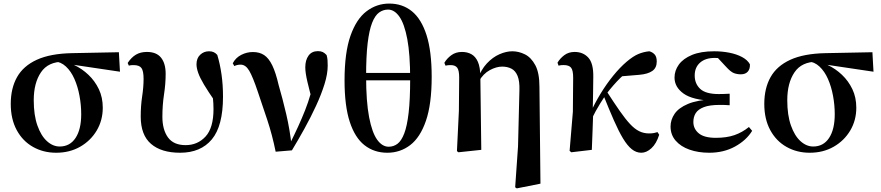

<svg xmlns="http://www.w3.org/2000/svg" viewBox="-20 -839 4933 1075"><path d="M294.5 16.2Q222.9 16.2 165.1 -16.3Q107.3 -48.7 73.8 -110.2Q40.2 -171.8 40.2 -257.1Q40.2 -344.6 75.4 -407.2Q110.5 -469.7 186 -504.3Q261.4 -538.9 382.5 -541.4L645.6 -546.6L651.7 -437.5L363.8 -480.3L336.9 -493.5Q249.8 -494 209.4 -434.2Q168.9 -374.4 168.9 -277.8Q168.9 -194.4 189.4 -136.5Q209.8 -78.6 243 -48.6Q276.1 -18.7 314.2 -18.7Q371.3 -18.7 403 -66.6Q434.7 -114.5 434.7 -199.6Q434.7 -251.2 425.1 -302.6Q415.6 -354.1 396.8 -396.8Q378 -439.5 349.4 -466.3Q320.8 -493.2 283.2 -495.5L304.9 -504.5Q350.2 -496.4 394.6 -475.4Q439 -454.4 475.1 -420.2Q511.3 -385.9 533.4 -339.8Q555.4 -293.6 555.4 -235.7Q555.4 -165.4 521.5 -108.2Q487.5 -51.1 428.8 -17.5Q370.1 16.2 294.5 16.2Z M988.5 16.2Q883 16.2 825.5 -33.5Q767.9 -83.1 767.9 -186.6Q767.9 -246.7 775.9 -299.3Q783.9 -351.9 783.9 -397.3Q783.9 -441.7 772 -458.1Q760.1 -474.5 727.7 -474.5Q720.4 -474.5 713.9 -474Q707.3 -473.5 701.3 -471.5L694.8 -486.5Q715.7 -518.1 741.3 -533.1Q766.8 -548.2 802.5 -548.2Q856 -548.2 881.7 -516.1Q907.5 -484 907.5 -425.8Q907.5 -369.7 898.3 -310Q889.2 -250.4 889.2 -185.4Q889.2 -112.8 920.5 -69.6Q951.9 -26.4 1019.1 -26.4Q1086.5 -26.4 1131 -74.7Q1175.4 -123.1 1175.4 -228.2Q1175.4 -259.1 1171.8 -294.4Q1168.2 -329.7 1162.4 -362.1L1181.8 -361.2L1183.9 -270.9Q1144.9 -327.3 1122 -365.7Q1099.1 -404.1 1089.7 -431.2Q1080.2 -458.2 1080.2 -479.1Q1080.2 -512.9 1100.8 -532.4Q1121.4 -551.9 1150.3 -551.9Q1166.1 -551.9 1177 -546.7Q1188 -541.5 1196.6 -531.4Q1212.1 -480.2 1220.3 -421.8Q1228.6 -363.4 1228.6 -297.8Q1228.6 -133.7 1166.1 -58.7Q1103.7 16.2 988.5 16.2Z M1523.4 10.4Q1504 -85.1 1476.4 -167.9Q1448.8 -250.6 1423.4 -325.6Q1395.6 -408.5 1375.5 -442.8Q1355.4 -477.1 1327.3 -477.1Q1307.9 -477.1 1291.9 -469.1L1283.2 -484.7Q1299.4 -515.8 1330.5 -531.7Q1361.5 -547.7 1395.9 -547.7Q1433.3 -547.7 1459 -530.5Q1484.8 -513.4 1504.4 -473.1Q1524 -432.7 1540.2 -362.4Q1561.9 -288.2 1582.6 -200Q1603.3 -111.8 1613.2 -18.2H1595.1L1602.6 -33.3Q1628.1 -84.4 1649.3 -130.6Q1670.4 -176.8 1688.1 -221.5Q1705.8 -266.3 1719.4 -313.9Q1733 -361.6 1743.6 -415.3L1733.2 -256.3Q1713.1 -330.2 1701.2 -380.8Q1689.3 -431.4 1689.3 -462Q1689.3 -502.5 1707.5 -527.6Q1725.6 -552.7 1760 -552.7Q1776.5 -552.7 1787.3 -547.5Q1798 -542.3 1808.6 -530.7Q1812.8 -516.3 1813.8 -503Q1814.8 -489.8 1814.8 -471.2Q1814.8 -425.1 1796.8 -367.5Q1778.9 -310 1749.5 -246.5Q1720.2 -183 1684.8 -119Q1649.5 -55.1 1614.4 2.8Z M2148.8 16.2Q2075.1 16.2 2021.3 -25.7Q1967.4 -67.6 1938.2 -157.1Q1909.1 -246.6 1909.1 -389.2Q1909.1 -543.8 1942.2 -638.4Q1975.4 -732.9 2032.3 -775.9Q2089.2 -819 2159.4 -819Q2233.4 -819 2286.5 -775.7Q2339.6 -732.3 2368.3 -642Q2397 -551.6 2397 -408.7Q2397 -256.5 2364.9 -163Q2332.9 -69.6 2276.8 -26.7Q2220.7 16.2 2148.8 16.2ZM2156.2 -17.5Q2183.7 -17.5 2205.6 -34Q2227.5 -50.5 2243.4 -91.9Q2259.3 -133.4 2267.9 -207.5Q2276.5 -281.7 2276.5 -396.8Q2276.5 -534.9 2260.4 -620.3Q2244.2 -705.8 2216.3 -745.6Q2188.3 -785.3 2152.8 -785.3Q2125.4 -785.3 2102.6 -769Q2079.8 -752.7 2063.5 -711.4Q2047.3 -670.2 2038.5 -597.7Q2029.8 -525.2 2029.8 -412.2Q2029.8 -269.8 2046.6 -183Q2063.3 -96.2 2091.7 -56.8Q2120 -17.5 2156.2 -17.5ZM1954.6 -389.2V-430.7H2355.2V-389.2Z M2538.4 7.1 2549.3 -218.7 2550.9 -404.9Q2550.9 -445.6 2539.7 -460.1Q2528.6 -474.5 2503.5 -474.5Q2496.2 -474.5 2489.3 -474Q2482.4 -473.5 2474.2 -471.5L2467.9 -487.3Q2482 -511.7 2506.9 -529.9Q2531.8 -548.2 2566.5 -548.2Q2597 -548.2 2619.9 -535.2Q2642.7 -522.3 2655.7 -492.8Q2668.7 -463.3 2669.5 -411.7V-407.7L2674.7 0L2546.7 13.6ZM2864.4 209.7 2880.4 -18.9 2888.2 -332.9Q2889.9 -384.8 2877.9 -413.9Q2866 -442.9 2843.5 -454.5Q2821 -466.1 2791.6 -466.1Q2759 -466.1 2722.5 -446.4Q2685.9 -426.7 2661.6 -384.4L2650.8 -393.2H2653.6Q2672.9 -448.5 2705.7 -483.7Q2738.6 -518.8 2776.6 -535.4Q2814.7 -551.9 2848.6 -551.9Q2884.4 -551.9 2919.2 -534.6Q2954 -517.2 2977.2 -474Q3000.3 -430.9 3000.3 -352.9L3006 189.3L2873.4 215.7Z M3178.5 13.6 3169.2 5.6 3187.5 -213.7 3189.1 -402.7Q3189.3 -445.6 3177.3 -460.2Q3165.3 -474.7 3135.9 -474.7Q3128.3 -474.7 3121.4 -474.1Q3114.5 -473.5 3107.2 -471.5L3101.4 -488Q3115.8 -512.4 3139.8 -530.3Q3163.9 -548.2 3197.3 -548.2Q3244.8 -548.2 3273.8 -516.5Q3302.8 -484.9 3301.8 -409.8Q3301.8 -363.8 3300.6 -315.3Q3299.3 -266.7 3298.7 -218.7L3301.5 -214.9Q3299.7 -159.6 3297.7 -107Q3295.6 -54.3 3293.6 0ZM3286.1 -159.8 3269.9 -180.8H3275L3283.9 -203.3Q3309.3 -260 3342.4 -314.3Q3375.5 -368.7 3413.3 -415.1Q3451 -461.5 3488.2 -493.2Q3525.1 -524.4 3554 -536.5Q3583 -548.7 3615.2 -551.9Q3632.8 -547.5 3644.9 -534.6Q3657.1 -521.8 3657.1 -494.6Q3657.1 -459 3632.2 -441.7Q3607.3 -424.4 3560.2 -420.2L3447.8 -410.8L3532.3 -471.6Q3493.3 -441.7 3453.9 -403.1Q3414.5 -364.5 3373.7 -311.3L3369.1 -304.3Q3353.8 -281.2 3341 -260.6Q3328.1 -240 3315.2 -216.5Q3302.3 -193 3286.1 -159.8ZM3570.5 16.2Q3542.1 16.2 3517.2 -3.7Q3492.4 -23.7 3468.1 -64Q3443.9 -104.3 3417.1 -165.2Q3390.3 -226.2 3357.7 -307.8L3376.7 -327.6Q3418.7 -262.6 3450.1 -217.6Q3481.5 -172.6 3507.5 -144.7Q3533.5 -116.8 3558.9 -104.4Q3584.3 -91.9 3614.3 -91.9Q3630.5 -91.9 3642.2 -94.3Q3653.8 -96.7 3661.4 -99.3L3670.8 -84.4Q3654.9 -34.2 3627.2 -9Q3599.6 16.2 3570.5 16.2Z M3950.9 16.2Q3889.5 16.2 3840.4 -1.2Q3791.4 -18.5 3762.9 -51.5Q3734.4 -84.5 3734.4 -130.8Q3734.4 -168.4 3757 -201.7Q3779.6 -235 3831.8 -257.1Q3884 -279.1 3972.4 -283.1V-274.3Q3857.6 -278.8 3807.1 -315.2Q3756.6 -351.5 3756.6 -404.7Q3756.6 -443.9 3780.9 -477.5Q3805.2 -511 3854.6 -531.5Q3904.1 -551.9 3979 -551.9Q4023 -551.9 4063.7 -543.9Q4104.5 -535.8 4134.9 -519.6Q4165.3 -503.3 4178.7 -479.2Q4180.2 -452.9 4166.8 -437.9Q4153.4 -422.9 4128.1 -422.9Q4106.6 -422.9 4088.6 -429.9Q4070.7 -436.8 4044.2 -466.1L3981.2 -533.9L4042.5 -534.8L4064.7 -509.1Q4037.5 -511.9 4018.4 -513.3Q3999.2 -514.7 3981.4 -514.7Q3929.6 -514.7 3899.6 -488.3Q3869.6 -461.8 3869.6 -416.3Q3869.6 -370.3 3900.5 -341.3Q3931.5 -312.4 4004.1 -312.4Q4018.8 -312.4 4032.7 -312.9Q4046.7 -313.4 4065.4 -314.4V-249.8Q4042.3 -251.6 4030.5 -251.6Q4018.7 -251.6 4009.3 -251.6Q3952.7 -251.6 3920.6 -239.1Q3888.6 -226.7 3875.3 -205.6Q3862.1 -184.5 3862.1 -156.2Q3862.1 -117.7 3892.4 -92.5Q3922.7 -67.3 3988.1 -67.3Q4048.3 -67.3 4092 -82.4Q4135.6 -97.5 4173.2 -127.9L4191.3 -106.5Q4158.7 -53.4 4095.5 -18.6Q4032.3 16.2 3950.9 16.2Z M4513.5 16.2Q4441.9 16.2 4384.1 -16.3Q4326.3 -48.7 4292.8 -110.2Q4259.2 -171.8 4259.2 -257.1Q4259.2 -344.6 4294.4 -407.2Q4329.5 -469.7 4405 -504.3Q4480.4 -538.9 4601.5 -541.4L4864.6 -546.6L4870.7 -437.5L4582.8 -480.3L4555.9 -493.5Q4468.8 -494 4428.4 -434.2Q4387.9 -374.4 4387.9 -277.8Q4387.9 -194.4 4408.4 -136.5Q4428.8 -78.6 4462 -48.6Q4495.1 -18.7 4533.2 -18.7Q4590.3 -18.7 4622 -66.6Q4653.7 -114.5 4653.7 -199.6Q4653.7 -251.2 4644.1 -302.6Q4634.6 -354.1 4615.8 -396.8Q4597 -439.5 4568.4 -466.3Q4539.8 -493.2 4502.2 -495.5L4523.9 -504.5Q4569.2 -496.4 4613.6 -475.4Q4658 -454.4 4694.1 -420.2Q4730.3 -385.9 4752.4 -339.8Q4774.4 -293.6 4774.4 -235.7Q4774.4 -165.4 4740.5 -108.2Q4706.5 -51.1 4647.8 -17.5Q4589.1 16.2 4513.5 16.2Z"/></svg>

Font: Early Summer Mincho VF
Style: Regular
Weight: 250
Designer: GuiWonder
Version: Version 1.002